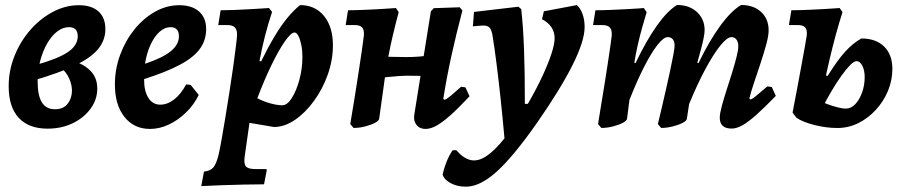

<svg xmlns="http://www.w3.org/2000/svg" viewBox="-20 -493 3522 752"><path d="M166.7 10.9Q92.5 10.9 53.3 -31.6Q14 -74.1 14 -154.8Q14 -217.2 36.9 -274.1Q59.7 -331 98.7 -375.6Q137.6 -420.3 186.9 -446.4Q236.2 -472.6 289 -472.6Q338.6 -472.6 365.6 -448.3Q392.7 -424 392.7 -378.8Q392.7 -335.9 364.7 -301.4Q336.7 -266.9 274.6 -237.1Q212.5 -207.3 108 -176.9L114.4 -236.9Q205.6 -261.9 245 -288.4Q284.5 -314.8 284.5 -351.1Q284.5 -386.6 249.9 -386.6Q226.5 -386.6 204.5 -370Q182.5 -353.3 165.2 -323.6Q148 -294 137.7 -255.6Q127.4 -217.2 127.4 -174.2Q127.4 -118.6 144.2 -91.8Q160.9 -65.1 195.4 -65.1Q228.3 -65.1 245 -86.7Q261.8 -108.4 261.8 -138.2Q261.8 -160.9 250.9 -185.6Q240.1 -210.3 217.3 -229.3L264.7 -254.5Q310 -241.5 335.5 -214.4Q361 -187.3 361 -146.3Q361 -102.8 334.5 -66.9Q308.1 -31 264.2 -10Q220.3 10.9 166.7 10.9Z M787.4 -379.2Q787.4 -335.4 762.9 -301.7Q738.5 -268 685.3 -239.7Q632.2 -211.3 544.4 -183.2Q544 -137.3 560.8 -110.2Q577.6 -83.1 607.7 -83.1Q635.9 -83.1 662.3 -103.7Q688.7 -124.3 709.1 -162.4L726.7 -160.5L758.4 -121.2Q740.3 -83.5 709.2 -53Q678.2 -22.6 641.5 -5.3Q604.8 12 567.7 12Q504.6 12 467.3 -35.2Q430 -82.4 430 -162Q430 -222.7 450.7 -278.4Q471.3 -334.2 506.7 -378Q542.1 -421.8 587.4 -447.2Q632.6 -472.6 681.8 -472.6Q731.5 -472.6 759.4 -448.1Q787.4 -423.5 787.4 -379.2ZM647.6 -386.6Q625.2 -386.6 604.8 -368.3Q584.5 -350 569.6 -317.7Q554.6 -285.4 548 -243.3Q617 -266.2 648.9 -292.4Q680.8 -318.5 680.8 -351Q680.8 -386.6 647.6 -386.6Z M778.8 179.2Q804.1 176.3 815.5 163Q827 149.7 836.1 113.2Q840.4 94.9 847.4 56.4Q854.4 17.9 862.5 -32.1Q870.5 -82 878.9 -134.6Q887.2 -187.2 893.8 -234.6Q900.4 -281.9 904.4 -315.1Q908.5 -348.2 908.5 -358.1Q908.5 -377.3 899.4 -386.1Q890.3 -394.9 870 -394.9H834.8L844.1 -452.8Q866.9 -452.8 899.3 -454Q931.7 -455.2 967.1 -457.4Q1002.5 -459.6 1033.6 -461.5L1045.7 -446.3Q1015.2 -355.3 996.3 -254.1L1002.6 -252.4Q1031.3 -310.6 1056.4 -352.2Q1081.5 -393.8 1105.8 -423.3Q1130 -452.7 1155.3 -473Q1214.3 -473 1249.1 -430.4Q1283.9 -387.8 1283.9 -315.6Q1283.9 -257.7 1263.8 -201Q1243.7 -144.4 1210 -98Q1176.3 -51.5 1135.4 -23.6Q1094.6 4.4 1053 4.4L957.1 -11.8L938.3 120.2Q934.3 148.6 943.3 158.9Q952.3 169.2 980.3 169.2H1023.6L1024.6 175.2L1014.1 228.9Q979.9 228.9 936.4 229.9Q893 230.9 849.1 232.4Q805.1 233.9 768.3 235.9ZM1133.3 -365.7Q1120.1 -365.7 1095.9 -331.2Q1071.7 -296.8 1043.4 -238.4Q1015.1 -180 987.9 -108.3Q1010.4 -96.2 1038 -88.4Q1065.7 -80.7 1085.5 -80.7Q1104.9 -80.7 1122.9 -109Q1141 -137.4 1152.7 -181Q1164.5 -224.6 1164.5 -269.8Q1164.5 -295.5 1160 -317.4Q1155.5 -339.3 1148.6 -352.5Q1141.7 -365.7 1133.3 -365.7Z M1364.8 8.1 1351.9 -7.2Q1360.6 -58.5 1369.5 -114.1Q1378.3 -169.7 1386.1 -220.1Q1393.9 -270.4 1398.8 -306.2Q1403.8 -342 1405.1 -353.6Q1406.9 -375.5 1398.6 -385.2Q1390.2 -394.9 1368.5 -394.9H1333.8L1343.1 -452.8Q1373.5 -452.8 1425.7 -455.2Q1477.9 -457.6 1530.7 -461.5L1541.5 -445.4Q1529.5 -400.6 1519.1 -356.6Q1508.7 -312.6 1500.8 -270.5Q1493 -228.5 1487.4 -187.8L1465.1 -28Q1464.2 -20 1448.1 -11.6Q1432 -3.2 1409.1 2.5Q1386.3 8.1 1364.8 8.1ZM1445.3 -185.4 1459.6 -271.8Q1487.6 -271.4 1515.2 -270.4Q1542.8 -269.5 1570.4 -269.5Q1598.2 -269.5 1620.3 -271.3Q1642.5 -273.1 1674.3 -277.3L1663 -195.5L1571.1 -196.5Q1564 -196.5 1543.6 -195.2Q1523.2 -193.9 1496.8 -191.2Q1470.4 -188.4 1445.3 -185.4ZM1802.9 -150.9 1819.1 -116.1Q1775.8 -69.6 1744 -41.4Q1712.2 -13.2 1689.2 -0.6Q1666.2 12 1646.5 12Q1623.8 12 1611.4 -3.7Q1599 -19.3 1602.4 -42.4L1667.6 -448.8L1679 -461L1780.5 -464.5L1791.1 -452Q1766.2 -357 1747.7 -272.9Q1729.3 -188.9 1716.2 -105.9L1719.7 -102.3Q1723.8 -102.3 1729.4 -105.9Q1735.1 -109.5 1748.1 -120.2Q1761.1 -130.9 1786 -153.2Z M2110.1 -448.8 2239.3 -473Q2253.5 -460.8 2261.6 -438Q2269.8 -415.3 2269.8 -387.1Q2269.8 -332.7 2222.6 -238.5Q2175.5 -144.3 2083 -11.5Q1990.7 120.3 1925.4 179.2Q1860.2 238.2 1804.8 238.2Q1771.3 238.2 1745.8 224.7Q1720.3 211.3 1713.5 190.8Q1718.5 167.6 1728.2 142.6Q1738 117.6 1752.6 95.6L1767.1 95.2Q1795.5 128 1824 134Q1852.4 140 1884.7 118.7Q1917.1 97.4 1955.9 48.9Q1948.3 -35.3 1940.4 -109.2Q1932.4 -183.1 1924.5 -245.6Q1916.6 -308.2 1908.4 -357.5Q1904.4 -377.8 1896.8 -385.4Q1889.2 -393 1872.4 -393Q1866.8 -393 1854.5 -391.9Q1842.1 -390.9 1832.1 -389.8L1836.5 -446.3L2010.6 -466.7L2021.6 -457.1Q2029 -390 2032.4 -301Q2035.8 -212.1 2035.7 -86.3H2047.5Q2080.9 -144.3 2104 -193.9Q2127.1 -243.6 2139.7 -282Q2152.3 -320.5 2152.3 -343.3Q2152.3 -391.6 2102.9 -417.8Z M2918 -103.7Q2922.1 -103.7 2927.4 -106.9Q2932.8 -110.2 2946.1 -121.4Q2959.3 -132.6 2985.4 -154.6L3002.8 -152.2L3018.5 -117.4Q2973.7 -71.1 2941.9 -42.8Q2910.1 -14.6 2887.3 -2Q2864.5 10.6 2845.9 10.6Q2799.1 10.6 2799.1 -31.9Q2799.1 -47.6 2806.5 -75.4Q2813.9 -103.2 2824.7 -137.1Q2835.6 -170.9 2846.3 -205Q2856.9 -239.1 2864.3 -267.8Q2871.6 -296.5 2871.6 -312.4Q2871.6 -328.6 2864.4 -338.1Q2857.2 -347.6 2844.9 -347.6Q2827.9 -347.6 2800.9 -314Q2773.8 -280.3 2742.2 -221.4Q2710.6 -162.4 2679 -85.3L2670.2 -28Q2669.7 -20 2653.2 -11.6Q2636.6 -3.2 2613.8 2.5Q2591 8.1 2569.5 8.1L2556.6 -7.2Q2556.6 -7.2 2561.4 -26.9Q2566.1 -46.6 2573.6 -78.4Q2581.1 -110.1 2589.4 -146.9Q2597.7 -183.8 2605.2 -218.6Q2612.7 -253.4 2617.5 -279.5Q2622.2 -305.7 2622.2 -314.7Q2622.2 -330.4 2615.2 -339Q2608.2 -347.6 2595 -347.6Q2579.1 -347.6 2554.7 -316.5Q2530.4 -285.4 2502.1 -229.8Q2473.8 -174.1 2445.2 -101.3L2436 -28Q2435.1 -20 2418.7 -11.6Q2402.4 -3.2 2379.6 2.5Q2356.8 8.1 2335.2 8.1L2322.4 -7.2Q2322.4 -7.2 2325.9 -29.2Q2329.5 -51.3 2335.3 -86.9Q2341 -122.5 2347.9 -163.9Q2354.7 -205.3 2360.5 -244.5Q2366.2 -283.8 2370.7 -313.3Q2375.1 -342.9 2376 -353.6Q2377.4 -375.9 2368.5 -385.4Q2359.6 -394.9 2338 -394.9H2302.8L2312.1 -452.8Q2339.6 -452.8 2372.1 -454.2Q2404.5 -455.7 2434.1 -457.1Q2463.6 -458.6 2482.6 -460Q2501.6 -461.5 2501.6 -461.5L2512.8 -445.4Q2512.8 -445.4 2507.7 -428.3Q2502.5 -411.2 2494.5 -382.8Q2486.6 -354.4 2478.3 -318.9Q2470.1 -283.4 2464.4 -247L2469.2 -245.8Q2511.2 -333.9 2552.5 -392.2Q2593.9 -450.5 2631.8 -473.5Q2680 -473.5 2709.9 -445.7Q2739.8 -418 2739.8 -374.6Q2739.8 -363.4 2735.6 -342.4Q2731.4 -321.5 2725.4 -299.6Q2719.4 -277.8 2715.2 -262.4Q2711 -247 2711 -247L2715.8 -245.8Q2757.2 -331.7 2800.2 -390.8Q2843.2 -450 2882.7 -473.5Q2931.8 -473.5 2961.1 -446.1Q2990.5 -418.7 2990.5 -374.2Q2990.5 -352.6 2980.8 -317.6Q2971.2 -282.7 2958.2 -243.4Q2945.2 -204.2 2933 -168.1Q2920.7 -132 2915 -107.2Z M3260.1 8.3Q3215.8 8.3 3170 -3.3Q3124.1 -14.8 3099.3 -31.9L3202.3 -201.3L3221.5 -195.5Q3260.1 -257.5 3290.5 -290.9Q3321 -324.4 3353.7 -342.3Q3410.7 -342.3 3442.9 -310.7Q3475.1 -279 3475.1 -223.3Q3475.1 -178 3457.7 -136.6Q3440.4 -95.2 3410.1 -62.5Q3379.9 -29.7 3341.5 -10.7Q3303.1 8.3 3260.1 8.3ZM3099.3 -31.9 3084.2 -52.1Q3092.5 -93 3101.1 -140.2Q3109.7 -187.4 3118 -231.4Q3126.3 -275.4 3132.1 -308.6Q3138 -341.7 3139.8 -354.1Q3142 -375.5 3133.9 -385.2Q3125.7 -394.9 3104.1 -394.9H3069.8L3079.6 -452.8Q3109.2 -452.8 3161.6 -455.2Q3214.1 -457.6 3268.7 -461.5L3279.9 -445.4Q3267.2 -406.9 3253.3 -355.6Q3239.4 -304.2 3227.4 -252.7Q3215.3 -201.3 3207.8 -160.7ZM3192.2 -54.9 3180.2 -102.9Q3198 -93.6 3219.6 -85.5Q3241.2 -77.5 3260.9 -72.5Q3280.7 -67.6 3292.4 -67.6Q3313.1 -67.6 3329.7 -85Q3346.4 -102.5 3356.5 -130.8Q3366.7 -159.2 3366.7 -191.2Q3366.7 -217.5 3357.4 -235.6Q3348.1 -253.6 3334.8 -253.6Q3325.2 -253.6 3310 -238.4Q3294.8 -223.1 3275.4 -196.1Q3256 -169 3234.9 -133Q3213.9 -96.9 3192.2 -54.9Z"/></svg>

Font: Alegreya
Style: Italic
Weight: 400
Italic angle: -7°
Designer: Juan Pablo del Peral
Foundry: Huerta Tipografica
Version: Version 2.009